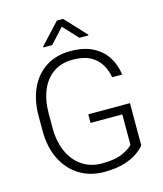

<svg xmlns="http://www.w3.org/2000/svg" viewBox="-132 -1010 948 1117"><g transform="rotate(-15 342.0 -452.0)"><path d="M603.5 -338.4V-85Q591.3 -67.4 561.5 -45.2Q531.7 -22.9 481.4 -6.6Q431.2 9.8 356.4 9.8Q272.5 9.8 208 -30Q143.6 -69.8 107.2 -142.8Q70.8 -215.8 70.8 -315.4V-401.4Q70.8 -499 104.5 -570.8Q138.2 -642.6 200 -681.6Q261.7 -720.7 346.7 -720.7Q425.8 -720.7 480 -693.4Q534.2 -666 564.7 -618.4Q595.2 -570.8 603 -510.7H542.5Q535.6 -553.2 513.9 -589.4Q492.2 -625.5 451.7 -647.2Q411.1 -668.9 346.7 -668.9Q277.8 -668.9 229.7 -635.5Q181.6 -602.1 156.5 -542.2Q131.3 -482.4 131.3 -402.3V-315.4Q131.3 -232.9 159.4 -171.1Q187.5 -109.4 238 -75.4Q288.6 -41.5 356.4 -41.5Q438 -41.5 483.2 -63.2Q528.3 -85 543.5 -103.5V-286.6H352.5V-338.4ZM354.5 -912.6 472.2 -786.6V-781.7H418L335.4 -870.6L253.9 -781.7H201.2V-787.6L317.4 -912.6Z"/></g></svg>

Font: Vazirmatn FD ExtraLight
Style: Regular
Weight: 200
Designer: Saber Rastikerdar
Foundry: Saber Rastikerdar
Version: Version 33.003